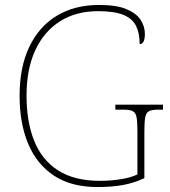

<svg xmlns="http://www.w3.org/2000/svg" viewBox="-20 -744 684 774"><path d="M373 10Q267 10 197.5 -36Q128 -82 93.5 -164.5Q59 -247 59 -358Q59 -473 98 -555Q137 -637 209 -680.5Q281 -724 379 -724Q449 -724 489 -707.5Q529 -691 546.5 -664.5Q564 -638 564 -608Q564 -586 558.5 -576Q553 -566 543 -566Q543 -610 528.5 -639.5Q514 -669 477.5 -684Q441 -699 375 -699Q287 -699 222.5 -658.5Q158 -618 122.5 -542Q87 -466 87 -358Q87 -254 117.5 -177Q148 -100 213.5 -57.5Q279 -15 383 -15Q425 -15 466.5 -21.5Q508 -28 534 -41V-214Q534 -253 530.5 -271.5Q527 -290 515 -296Q503 -302 478 -302H445V-322H637V-302H618Q593 -302 581 -296Q569 -290 565.5 -271.5Q562 -253 562 -214V-26Q522 -7 477.5 1.5Q433 10 373 10Z"/></svg>

Font: Noto Serif Lao Thin
Style: Regular
Weight: 250
Designer: Monotype Design Team
Foundry: Monotype Imaging Inc.
Version: Version 2.003